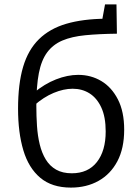

<svg xmlns="http://www.w3.org/2000/svg" viewBox="-20 -843 628 872"><path d="M302 9Q216 9 163 -35.5Q110 -80 86 -160.5Q62 -241 62 -349Q62 -462 85 -539.5Q108 -617 157 -665Q206 -713 281 -735Q356 -757 459 -758L442 -741L457 -823H509L511 -690Q429 -689 367.5 -683Q306 -677 263.5 -659Q221 -641 194.5 -605.5Q168 -570 156.5 -511Q145 -452 145 -363Q145 -316 148 -271Q151 -226 160.5 -187Q170 -148 188 -118.5Q206 -89 235 -72.5Q264 -56 306 -56Q380 -56 420 -107Q460 -158 460 -246Q460 -312 440 -355Q420 -398 386.5 -419Q353 -440 310 -440Q269 -440 223.5 -421Q178 -402 135 -364L133 -421Q182 -462 234.5 -482.5Q287 -503 335 -503Q393 -503 440 -475Q487 -447 515.5 -391.5Q544 -336 544 -254Q544 -169 513 -110.5Q482 -52 427.5 -21.5Q373 9 302 9Z"/></svg>

Font: Pack4
Style: Regular
Weight: 400
Version: Version 2.002